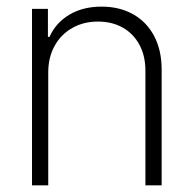

<svg xmlns="http://www.w3.org/2000/svg" viewBox="-20 -557 582 577"><path d="M125 0H76.2V-530.3H124V-446.3H128.9Q147.5 -488.3 188.2 -512.7Q229 -537.1 285.2 -537.1Q338.9 -537.1 379.6 -514.4Q420.4 -491.7 443.1 -449Q465.8 -406.2 465.8 -347.7V0H417V-344.7Q417 -388.7 399.2 -422.1Q381.3 -455.6 349.1 -473.9Q316.9 -492.2 274.4 -492.2Q231.4 -492.2 197.5 -473.1Q163.6 -454.1 144.3 -419.4Q125 -384.8 125 -339.8Z"/></svg>

Font: Pretendard ExtraLight
Style: Regular
Weight: 200
Designer: Base glyphs from Inter by Rasmus Andersson; Hangeul glyphs from Noto Sans CJK(Source Han Sans) by Jang Soo-young and Kan
Foundry: Kil Hyung-jin
Version: Version 1.309